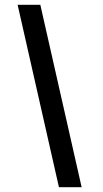

<svg xmlns="http://www.w3.org/2000/svg" viewBox="-20 -756 425 795"><path d="M147 -736H53Q96 -546 138.5 -358.5Q181 -171 224 19H318Q275 -171 232.5 -358.5Q190 -546 147 -736Z"/></svg>

Font: Josefin Slab Thin
Style: Bold Italic
Weight: 700
Italic angle: -12°
Version: Version 2.000